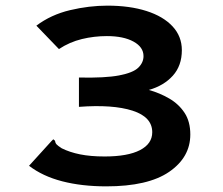

<svg xmlns="http://www.w3.org/2000/svg" viewBox="-20 -650 790 681"><path d="M357 11Q270 11 200.5 -7Q131 -25 83 -62L162 -149L169 -156L175 -151Q176 -143 180.5 -138Q185 -133 199 -124Q227 -110 264 -102.5Q301 -95 351 -95Q433 -95 476.5 -117.5Q520 -140 520 -181Q520 -235 450 -257.5Q380 -280 260 -271V-375Q353 -373 402.5 -382.5Q452 -392 470.5 -410Q489 -428 489 -451Q489 -483 453.5 -502.5Q418 -522 359 -522Q314 -522 270.5 -511.5Q227 -501 189 -476L109 -559Q161 -598 228.5 -614Q296 -630 361 -630Q440 -630 499.5 -611Q559 -592 592 -556.5Q625 -521 625 -472Q625 -417 593 -381.5Q561 -346 508 -331Q547 -320 580.5 -300.5Q614 -281 634.5 -250Q655 -219 655 -173Q655 -92 580 -40.5Q505 11 357 11Z"/></svg>

Font: Inconsolata ExtraExpanded ExtraBold
Style: Regular
Weight: 800
Width: 8
Monospace: yes
Designer: Raph Levien, Cyreal, Brenton Simpson
Foundry: Raph Levien, Cyreal, Google
Version: Version 3.001; ttfautohint (v1.8.2.53-6de2)